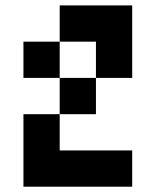

<svg xmlns="http://www.w3.org/2000/svg" viewBox="-20 -704 587 724"><path d="M205.1 -410.2H68.4V-546.9H205.1ZM68.4 -273.4H205.1V-136.7H478.5V0H68.4ZM341.8 -273.4H205.1V-410.2H341.8ZM341.8 -546.9H205.1V-683.6H478.5V-410.2H341.8Z"/></svg>

Font: DatCub
Style: Bold
Weight: 700
Designer: GGBot
Version: 1.00